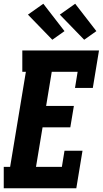

<svg xmlns="http://www.w3.org/2000/svg" viewBox="-23 -1004 548 1024"><path d="M-3 0V-114H31L115 -621H96V-735H505L472 -535H377L391 -621H253L223 -439H371L352 -325H204L169 -114H307L321 -200H417L384 0ZM426 -792 296 -926 378 -984 491 -838ZM256 -792 126 -926 208 -984 321 -838Z"/></svg>

Font: Iosevka Slab Heavy
Style: Italic
Weight: 900
Italic angle: -9°
Monospace: yes
Designer: Belleve Invis
Foundry: Belleve Invis
Version: Version 11.1.0; ttfautohint (v1.8.3)